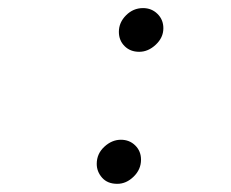

<svg xmlns="http://www.w3.org/2000/svg" viewBox="-20 -450 565 470"><path d="M216.8 -48.8Q216.8 -73.7 235.4 -90.8Q253.9 -107.9 275.9 -107.9Q296.9 -107.9 311 -94Q325.2 -80.1 325.2 -59.1Q325.2 -35.2 307.1 -17.6Q289.1 0 267.1 0Q243.2 0 230 -14.9Q216.8 -29.8 216.8 -48.8ZM271 -372.1Q271 -395 288.6 -412.6Q306.2 -430.2 330.1 -430.2Q351.1 -430.2 365.5 -416Q379.9 -401.9 379.9 -380.9Q379.9 -357.9 361.3 -340.6Q342.8 -323.2 320.8 -323.2Q298.8 -323.2 284.9 -337.2Q271 -351.1 271 -372.1Z"/></svg>

Font: CMU Typewriter Text
Style: LightOblique
Weight: 200
Italic angle: -9.46001°
Version: Version 0.7.0